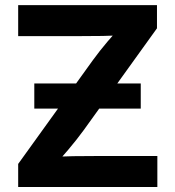

<svg xmlns="http://www.w3.org/2000/svg" viewBox="-20 -748 701 768"><path d="M52.7 0V-92.3L351.1 -506.8Q378.4 -544.4 410.6 -582.3Q442.9 -620.1 476.1 -657.2L488.3 -608.9Q439.5 -605 390.9 -604.2Q342.3 -603.5 293.5 -603.5H52.7V-727.5H607.9V-634.8L314.9 -227.5Q286.1 -188 252.7 -148.7Q219.2 -109.4 184.6 -70.3L172.9 -118.7Q223.1 -122.6 273.7 -123.3Q324.2 -124 374.5 -124H609.4V0ZM117.2 -313.5V-414.1H543V-313.5Z"/></svg>

Font: Inter 16pt
Style: Bold
Weight: 700
Version: Version 4.001;git-66647c0bb